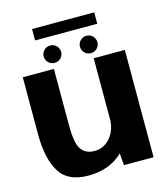

<svg xmlns="http://www.w3.org/2000/svg" viewBox="-121 -924 899 1025"><g transform="rotate(-15 328.5 -412.0)"><path d="M438 0H601.5V-593H429.5V-247C426.5 -210 415 -180 394.5 -155.5C370.5 -127.5 341.5 -113.5 307 -113.5C274 -113.5 249.5 -125 233.5 -147.5C217.5 -170.5 209.5 -215 209.5 -280.5V-593H37.5V-272.5C37.5 -188 52.5 -120.5 82 -70.5C112 -20 165 5 242 5C320 5 383.5 -19 432.5 -66ZM152 -766H495.5V-829H152ZM222.5 -623C249 -623 270.5 -644.5 270.5 -671C270.5 -697.5 249 -719 222.5 -719C195.5 -719 174 -697.5 174 -671C174 -644.5 195.5 -623 222.5 -623ZM423 -623C449.5 -623 471 -644.5 471 -671C471 -697.5 449.5 -719 423 -719C396 -719 374.5 -697.5 374.5 -671C374.5 -644.5 396 -623 423 -623Z"/></g></svg>

Font: Anybody
Style: Bold
Weight: 700
Designer: Tyler Finck
Foundry: Etcetera Type Company
Version: Version 1.110